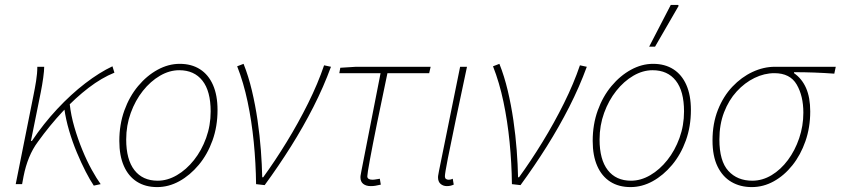

<svg xmlns="http://www.w3.org/2000/svg" viewBox="-20 -750 3424 782"><path d="M44 0 116 -360Q122 -389 127 -420Q132 -451 132 -478H160Q160 -462 156 -433Q152 -404 146 -374L106 -176H110Q157 -246 213 -306Q269 -366 327 -410.5Q385 -455 438 -480L446 -454Q394 -433 341 -392.5Q288 -352 235.5 -296Q183 -240 134 -172Q113 -144 98.5 -108.5Q84 -73 76 -32L70 0ZM362 6Q347 -16 329 -51Q311 -86 293 -129Q275 -172 261.5 -218Q248 -264 242 -307L264 -326Q269 -280 283 -232Q297 -184 315.5 -139Q334 -94 354 -58Q374 -22 390 0Z M620 12Q572 12 537.5 -10Q503 -32 484.5 -74Q466 -116 466 -176Q466 -243 486.5 -300Q507 -357 542.5 -399.5Q578 -442 622 -466Q666 -490 712 -490Q760 -490 794.5 -468Q829 -446 847.5 -404Q866 -362 866 -302Q866 -235 845.5 -178Q825 -121 789.5 -78.5Q754 -36 710.5 -12Q667 12 620 12ZM622 -14Q662 -14 700.5 -36.5Q739 -59 770 -98Q801 -137 819.5 -188Q838 -239 838 -296Q838 -379 804.5 -421.5Q771 -464 710 -464Q670 -464 631.5 -441.5Q593 -419 562 -380Q531 -341 512.5 -290Q494 -239 494 -182Q494 -100 527.5 -57Q561 -14 622 -14Z M1023 0Q1022 -86 1013.5 -171.5Q1005 -257 988.5 -335.5Q972 -414 946 -480L972 -490Q992 -440 1006 -381Q1020 -322 1029 -260Q1038 -198 1042.5 -138.5Q1047 -79 1048 -28H1052Q1100 -94 1147.5 -171.5Q1195 -249 1235 -329.5Q1275 -410 1300 -484L1328 -478Q1298 -396 1256.5 -314.5Q1215 -233 1165 -153.5Q1115 -74 1058 4Z M1490 8Q1471 8 1459.5 -1Q1448 -10 1448 -28Q1448 -33 1449.5 -40Q1451 -47 1452 -54L1530 -452H1362L1366 -474L1430 -478H1734L1728 -452H1558Q1534 -339 1515.5 -247.5Q1497 -156 1486.5 -99Q1476 -42 1476 -32Q1476 -25 1481.5 -21.5Q1487 -18 1496 -18Q1504 -18 1511.5 -19.5Q1519 -21 1527 -22L1531 2Q1517 5 1509 6.5Q1501 8 1490 8Z M1800 8Q1785 8 1774.5 -1Q1764 -10 1764 -28Q1764 -33 1765.5 -40Q1767 -47 1768 -54L1854 -478H1882Q1857 -360 1836.5 -263Q1816 -166 1804 -104.5Q1792 -43 1792 -32Q1792 -25 1796 -21.5Q1800 -18 1807 -18Q1810 -18 1813.5 -18.5Q1817 -19 1824 -22L1828 2Q1821 5 1814.5 6.5Q1808 8 1800 8Z M2065 0Q2064 -86 2055.5 -171.5Q2047 -257 2030.5 -335.5Q2014 -414 1988 -480L2014 -490Q2034 -440 2048 -381Q2062 -322 2071 -260Q2080 -198 2084.5 -138.5Q2089 -79 2090 -28H2094Q2142 -94 2189.5 -171.5Q2237 -249 2277 -329.5Q2317 -410 2342 -484L2370 -478Q2340 -396 2298.5 -314.5Q2257 -233 2207 -153.5Q2157 -74 2100 4Z M2548 12Q2500 12 2465.5 -10Q2431 -32 2412.5 -74Q2394 -116 2394 -176Q2394 -243 2414.5 -300Q2435 -357 2470.5 -399.5Q2506 -442 2550 -466Q2594 -490 2640 -490Q2688 -490 2722.5 -468Q2757 -446 2775.5 -404Q2794 -362 2794 -302Q2794 -235 2773.5 -178Q2753 -121 2717.5 -78.5Q2682 -36 2638.5 -12Q2595 12 2548 12ZM2550 -14Q2590 -14 2628.5 -36.5Q2667 -59 2698 -98Q2729 -137 2747.5 -188Q2766 -239 2766 -296Q2766 -379 2732.5 -421.5Q2699 -464 2638 -464Q2598 -464 2559.5 -441.5Q2521 -419 2490 -380Q2459 -341 2440.5 -290Q2422 -239 2422 -182Q2422 -100 2455.5 -57Q2489 -14 2550 -14ZM2624 -560 2712 -730H2742L2744 -726L2648 -560Z M3042 12Q2995 12 2959 -9Q2923 -30 2902.5 -72Q2882 -114 2882 -178Q2882 -247 2904 -302.5Q2926 -358 2963 -397Q3000 -436 3045 -457Q3090 -478 3136 -478H3384L3378 -450Q3337 -453 3296.5 -454.5Q3256 -456 3214 -456V-452Q3246 -430 3263 -391.5Q3280 -353 3280 -296Q3280 -231 3260.5 -175Q3241 -119 3207.5 -77Q3174 -35 3131.5 -11.5Q3089 12 3042 12ZM3044 -14Q3085 -14 3122.5 -36.5Q3160 -59 3189 -98Q3218 -137 3235 -187Q3252 -237 3252 -291Q3252 -359 3225 -405.5Q3198 -452 3134 -452Q3093 -452 3053 -432.5Q3013 -413 2980.5 -377.5Q2948 -342 2929 -292.5Q2910 -243 2910 -182Q2910 -94 2946.5 -54Q2983 -14 3044 -14Z"/></svg>

Font: Source Sans 3 VF
Style: Italic
Weight: 200
Italic angle: -11°
Designer: Paul D. Hunt
Foundry: Adobe Systems Incorporated
Version: Version 3.042;hotconv 1.0.118;makeotfexe 2.5.65603